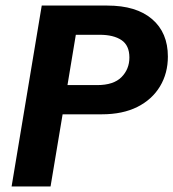

<svg xmlns="http://www.w3.org/2000/svg" viewBox="-20 -670 623 690"><path d="M21.7 0 130 -650H365.8Q470 -650 526.7 -601.2Q583.3 -552.5 583.3 -466.7Q583.3 -406.7 555 -359.6Q526.7 -312.5 473.8 -285.8Q420.8 -259.2 345.8 -259.2H205L161.7 0ZM222.5 -364.2H329.2Q388.3 -364.2 416.7 -392.9Q445 -421.7 445 -463.3Q445 -506.7 416.7 -525.8Q388.3 -545 338.3 -545H252.5Z"/></svg>

Font: Familjen Grotesk GF
Style: Bold Italic
Weight: 700
Designer: Anders Wikstroem, Jonas Baeckman, Matilda Gysing, Kristian Moeller
Foundry: Familjen STHML AB
Version: Version 2.000; Beta; Release 4; Build 6